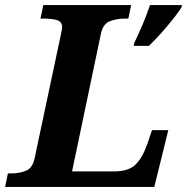

<svg xmlns="http://www.w3.org/2000/svg" viewBox="-43 -734 735 754"><path d="M485 -567Q502 -602 518 -640Q534 -678 546 -714H672L669 -704Q649 -673 613 -630.5Q577 -588 542 -554H482ZM-23 0 -12 -53H1Q33 -53 59 -63.5Q85 -74 93 -113L195 -593Q201 -620 201 -627Q201 -649 181 -655Q161 -661 129 -661H116L127 -714H472L461 -661H448Q415 -661 388 -650.5Q361 -640 353 -600L240 -61H407Q462 -61 489.5 -88Q517 -115 536 -170L554 -223H618L563 0Z"/></svg>

Font: Noto Serif
Style: Bold Italic
Weight: 700
Italic angle: -12°
Designer: Monotype Design Team
Foundry: Monotype Imaging Inc.
Version: Version 2.013